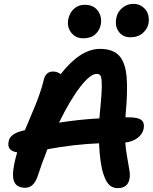

<svg xmlns="http://www.w3.org/2000/svg" viewBox="-20 -954 793 993"><path d="M653.8 -761.2Q615.2 -761.2 594 -790.5Q572.8 -819.8 582 -862.8Q587.9 -893.1 613 -913.6Q638.2 -934.1 668.9 -934.1Q698.2 -934.1 718.5 -918.2Q738.8 -902.3 745.6 -879.6Q752.4 -856.9 748 -833Q743.2 -804.7 718.5 -783Q693.8 -761.2 653.8 -761.2ZM411.1 -755.9Q371.1 -755.9 348.4 -785.2Q325.7 -814.5 333 -854Q339.8 -887.7 362.5 -908.4Q385.3 -929.2 417 -929.2Q464.8 -929.2 486.8 -897.5Q508.8 -865.7 501 -826.2Q495.1 -796.4 472.4 -776.1Q449.7 -755.9 411.1 -755.9ZM588.9 19Q562 19 544.7 2Q527.3 -15.1 515.1 -53.2Q497.1 -105 492.2 -212.9Q361.8 -207.5 225.1 -182.1Q193.4 -101.1 173.8 -40Q153.3 17.1 110.8 17.1Q69.3 17.1 54.9 -11Q40.5 -39.1 53.2 -103Q57.6 -127.4 68.8 -166Q13.7 -174.3 24.9 -223.1Q30.8 -257.8 83 -273.9Q85.4 -274.4 94.7 -277.1Q104 -279.8 108.9 -280.8Q117.7 -302.2 135.7 -344.7Q153.8 -387.2 163.8 -411.9Q173.8 -436.5 186 -471.7Q198.2 -506.8 205.1 -536.1Q214.8 -584 253.9 -584Q275.4 -584 293.9 -570.8Q396 -701.2 497.1 -701.2Q563.5 -701.2 595.9 -666.3Q628.4 -631.3 634.8 -556.4Q641.1 -481.4 629.9 -363.8Q628.9 -357.9 628.9 -347.2H647Q695.3 -347.2 711.9 -332.5Q728.5 -317.9 723.1 -289.1Q717.8 -260.7 692.1 -241Q666.5 -221.2 627.9 -216.8Q630.9 -177.7 638.4 -136.7Q646 -95.7 649.7 -71.3Q653.3 -46.9 649.9 -29.8Q641.1 19 588.9 19ZM480 -571.8Q446.8 -571.8 394.8 -504.6Q342.8 -437.5 285.2 -319.8Q397.5 -336.9 494.1 -341.8Q494.6 -345.7 495.1 -353.8Q495.6 -361.8 496.1 -365.2Q502.9 -435.5 505.1 -470.9Q507.3 -506.3 505.9 -532Q504.4 -557.6 498.5 -564.7Q492.7 -571.8 480 -571.8Z"/></svg>

Font: Shantell Sans Bouncy
Style: Italic
Weight: 600
Italic angle: -11.31°
Designer: Stephen Nixon, Anya Danilova, Shantell Martin
Foundry: Arrow Type
Version: Version 1.006;[9816181b4]